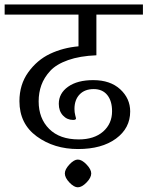

<svg xmlns="http://www.w3.org/2000/svg" viewBox="-33 -670 644 838"><path d="M365.2 86.9Q365.2 69.3 344.7 47.9Q324.2 26.4 306.6 26.4Q290 26.4 270 47.9Q250 69.3 250 86.9Q250 105.5 270 126.5Q290 147.5 306.6 147.5Q324.2 147.5 344.7 126.5Q365.2 105.5 365.2 86.9ZM535.2 -183.6Q535.2 -240.2 491.7 -280.3Q448.2 -320.3 374 -320.3Q304.7 -320.3 264.2 -291.5Q223.6 -262.7 223.6 -216.8Q223.6 -185.5 241.7 -166Q259.8 -146.5 286.1 -146.5Q298.8 -146.5 298.8 -153.3Q298.8 -154.3 295.4 -167Q292 -179.7 292 -194.3Q292 -234.4 314.5 -257.8Q336.9 -281.2 376 -281.2Q414.1 -281.2 435.1 -255.4Q456.1 -229.5 456.1 -184.6Q456.1 -129.9 417 -95.7Q377.9 -61.5 310.5 -61.5Q227.5 -61.5 181.6 -107.4Q135.7 -153.3 135.7 -227.5Q135.7 -265.6 147.5 -298.3Q159.2 -331.1 186 -360.4Q212.9 -389.6 264.2 -407.7Q315.4 -425.8 387.7 -428.7V-606.4H590.8V-650.4H-12.7V-606.4H309.6V-467.8Q242.2 -461.9 185.5 -435.1Q128.9 -408.2 90.3 -354.5Q51.8 -300.8 51.8 -228.5Q51.8 -129.9 127.4 -74.7Q203.1 -19.5 307.6 -19.5Q411.1 -19.5 473.1 -64.9Q535.2 -110.4 535.2 -183.6Z"/></svg>

Font: Kurale
Style: Regular
Weight: 400
Version: 1.0; ttfautohint (v1.3)